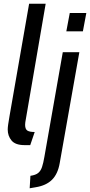

<svg xmlns="http://www.w3.org/2000/svg" viewBox="-20 -770 484 1032"><path d="M112 10Q62.5 10 42 -14.8Q21.5 -39.5 21.5 -74Q21.5 -84 23.8 -100.5Q26 -117 31.5 -148L136.5 -750H225.5L120.5 -139Q117 -119.5 116 -112.5Q115 -105.5 115 -99.5Q115 -76 127 -68.2Q139 -60.5 166.5 -60.5L142.5 10ZM139.5 242 143.5 175Q171.5 171 185.2 159.8Q199 148.5 206 127.2Q213 106 218.5 73.5L317.5 -489.5H406.5L301 106.5Q291 165 259.5 196.2Q228 227.5 171.5 236.5ZM336.5 -601.5 355 -700H444L425.5 -601.5Z"/></svg>

Font: Cabin
Style: Italic
Weight: 400
Width: 4
Italic angle: -10°
Designer: Pablo Impallari
Foundry: Pablo Impallari. http://www.impallari.com Igino Marini. http://www.ikern.com
Version: Version 3.001